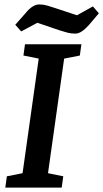

<svg xmlns="http://www.w3.org/2000/svg" viewBox="-20 -848 467 868"><path d="M4 0 11 -51 82 -65 155 -583 86 -597 93 -648H348L341 -597L270 -583L197 -65L266 -51L259 0ZM320 -696Q302 -696 284.5 -700.5Q267 -705 249 -711L149 -745L76 -706L49 -736L95 -788Q110 -807 126 -817.5Q142 -828 158 -828Q175 -828 193 -823Q211 -818 228 -812L328 -779L400 -819L427 -788L382 -735Q366 -717 350.5 -706.5Q335 -696 320 -696Z"/></svg>

Font: Faustina SemiBold
Style: Italic
Weight: 600
Italic angle: -8°
Designer: Alfonso Garcia
Foundry: http://www.omnibus-type.com
Version: Version 1.200